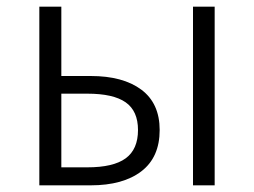

<svg xmlns="http://www.w3.org/2000/svg" viewBox="-20 -556 762 576"><path d="M164 -536V-328H252Q349 -328 404 -287Q459 -246 459 -166Q459 -84 404 -42Q349 0 252 0H98V-536ZM394 -166Q394 -223 357 -249Q320 -275 242 -275H164V-54H242Q320 -54 357 -81Q394 -108 394 -166ZM624 -536V0H559V-536Z"/></svg>

Font: 寒蝉端黑体 Light
Style: Regular
Weight: 300
Designer: ChillDuanSans {Warren2060}; 
Source Han Sans {Ryoko NISHIZUKA 西塚涼子 (kana, bopomofo & ideographs); Paul D. Hunt (Latin, G
Foundry: ChillType&Adobe
Version: Version 1.300;Glyphs 3.3 (3306)